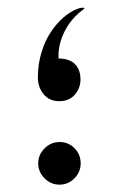

<svg xmlns="http://www.w3.org/2000/svg" viewBox="-20 -491 314 510"><path d="M137.7 -222.2Q111.3 -222.2 95.9 -240.7Q80.6 -259.3 80.6 -285.2Q80.6 -319.3 89.8 -350.6Q99.1 -381.8 114.3 -404.8Q129.4 -427.7 147.7 -443.8Q166 -460 185.1 -467.3Q197.3 -472.2 204.6 -469.7Q203.1 -466.8 198.2 -463.4Q168.9 -441.4 152.3 -408.9Q135.7 -376.5 135.3 -342.8V-335.9L142.1 -335.4Q154.3 -334.5 163.8 -330.6Q173.3 -326.7 179 -321Q184.6 -315.4 188 -308.1Q191.4 -300.8 192.6 -293.9Q193.8 -287.1 193.8 -280.3Q193.8 -256.8 178.7 -239.5Q163.6 -222.2 137.7 -222.2ZM138.2 -113.8Q161.6 -113.8 178 -97.2Q194.3 -80.6 194.3 -57.1Q194.3 -34.2 177.7 -17.3Q161.1 -0.5 138.2 -0.5Q115.2 -0.5 98.4 -17.3Q81.5 -34.2 81.5 -57.1Q81.5 -80.1 98.4 -96.9Q115.2 -113.8 138.2 -113.8Z"/></svg>

Font: Sahel Light FD
Style: Light-FD
Weight: 300
Foundry: Saber Rastikerdar (saber.rastikerdar@gmail.com)
Version: Version 3.3.0